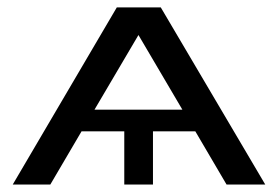

<svg xmlns="http://www.w3.org/2000/svg" viewBox="-20 -496 748 516"><path d="M14.2 0 293.9 -476.1H412.1L692.9 0H588.9L504.9 -143.1H391.1V0H314V-143.1H199.2L115.2 0ZM233.9 -201.2H470.2L352.1 -401.9Z"/></svg>

Font: CMU Bright
Style: SemiBold
Weight: 600
Version: Version 0.7.0